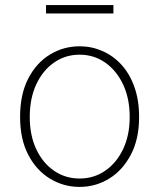

<svg xmlns="http://www.w3.org/2000/svg" viewBox="-20 -722 626 755"><path d="M293 13Q230 13 176.5 -19.5Q123 -52 91 -113.5Q59 -175 59 -262Q59 -351 91 -413Q123 -475 176.5 -507.5Q230 -540 293 -540Q340 -540 382.5 -521.5Q425 -503 457.5 -467.5Q490 -432 508.5 -380Q527 -328 527 -262Q527 -175 494.5 -113.5Q462 -52 409 -19.5Q356 13 293 13ZM293 -20Q349 -20 393.5 -50.5Q438 -81 464 -135.5Q490 -190 490 -262Q490 -335 464 -390Q438 -445 393.5 -476Q349 -507 293 -507Q237 -507 192.5 -476Q148 -445 122.5 -390Q97 -335 97 -262Q97 -190 122.5 -135.5Q148 -81 192.5 -50.5Q237 -20 293 -20ZM161 -669V-702H426V-669Z"/></svg>

Font: Noto Sans TC
Style: Regular
Weight: 100
Designer: Ryoko NISHIZUKA 西塚涼子 (kana, bopomofo & ideographs); Paul D. Hunt (Latin, Greek & Cyrillic); Sandoll Communications 산돌커뮤니
Foundry: Adobe
Version: Version 2.004;hotconv 1.0.118;makeotfexe 2.5.65603